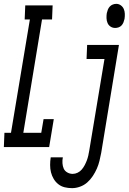

<svg xmlns="http://www.w3.org/2000/svg" viewBox="-46 -763 668 996"><path d="M-26 0 -23 -74H11L109 -662H82L85 -735H227L224 -662H172L75 -74H168L180 -145H233L209 0ZM552 -618Q538 -618 527.5 -625Q517 -632 512 -643.5Q507 -655 506.5 -668.5Q506 -682 508 -695Q510 -704 513.5 -713Q517 -722 523.5 -729Q530 -736 539 -739.5Q548 -743 557 -743Q570 -743 580.5 -735.5Q591 -728 596 -716.5Q601 -705 601.5 -691.5Q602 -678 600 -665Q598 -656 594.5 -647Q591 -638 584.5 -631Q578 -624 569 -621Q560 -618 552 -618ZM328 213Q308 213 289.5 208.5Q271 204 256.5 192.5Q242 181 232.5 165Q223 149 218.5 131Q214 113 214 93Q214 73 217 54Q217 53 217 53Q217 53 217 53H280Q280 53 280 53Q280 53 280 53Q277 68 278 83.5Q279 99 284.5 111.5Q290 124 303 131.5Q316 139 331 139Q344 139 356.5 133Q369 127 378 116.5Q387 106 393.5 93.5Q400 81 404.5 69Q409 57 412 44Q415 31 417 18L496 -457H403L406 -530H571L479 30Q475 51 470 71.5Q465 92 456.5 111.5Q448 131 435.5 150Q423 169 406.5 183.5Q390 198 369 205.5Q348 213 328 213Z"/></svg>

Font: Iosevka Curly Slab Extended
Style: Italic
Weight: 400
Width: 7
Italic angle: -9°
Monospace: yes
Designer: Belleve Invis
Foundry: Belleve Invis
Version: Version 11.1.0; ttfautohint (v1.8.3)